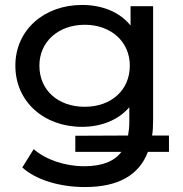

<svg xmlns="http://www.w3.org/2000/svg" viewBox="-20 -555 738 775"><path d="M311 -43C388 -43 457 -70 502 -122V-62C502 -44 500 -26 497 -8L284 -7V58H470C441 97 391 116 320 116C243 116 165 90 116 47L70 121C126 172 223 200 323 200C456 200 541 153 577 58H662V-8H594C597 -26 598 -47 598 -72V-530H507V-452C463 -507 392 -535 311 -535C158 -535 42 -434 42 -290C42 -144 158 -43 311 -43ZM322 -455C428 -455 504 -387 504 -290C504 -191 429 -124 322 -124C214 -124 139 -191 139 -290C139 -387 216 -455 322 -455Z"/></svg>

Font: Malon Grotesk Med
Style: Regular
Weight: 500
Designer: Julieta Ulanovsky
Foundry: Julieta Ulanovsky
Version: Version 7.200